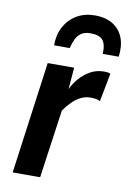

<svg xmlns="http://www.w3.org/2000/svg" viewBox="-92 -883 637 940"><g transform="rotate(10 227.0 -413.5)"><path d="M39 0 115 -557H246.5L237.5 -449Q250 -476.5 272.8 -503Q295.5 -529.5 326.2 -546.8Q357 -564 394 -564Q419 -564 426 -558L399 -417Q394 -422 380.8 -424.5Q367.5 -427 351.5 -427Q325.5 -427 302.2 -415.2Q279 -403.5 259.5 -383.5Q240 -363.5 223.5 -340L175.5 0ZM302.5 -827Q357.5 -827 393.2 -804.2Q429 -781.5 444 -741.5Q459 -701.5 452 -648H372.5Q375 -696.5 357.2 -716.8Q339.5 -737 297 -737Q268.5 -737 251.2 -725.5Q234 -714 224.2 -694Q214.5 -674 208.5 -648H130.5Q130.5 -700.5 152.2 -740.8Q174 -781 212.8 -804Q251.5 -827 302.5 -827Z"/></g></svg>

Font: Merriweather Sans SemiBold
Style: Italic
Weight: 600
Italic angle: -7.5°
Designer: Eben Sorkin
Foundry: Eben Sorkin
Version: Version 2.001